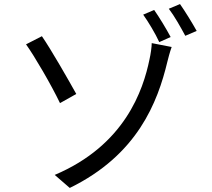

<svg xmlns="http://www.w3.org/2000/svg" viewBox="-20 -874 1040 944"><path d="M249 -14 323 50C655 -112 755 -370 803 -571C806 -584 815 -618 824 -643L726 -662C726 -644 721 -608 715 -582C684 -431 594 -160 249 -14ZM186 -696 108 -656C149 -599 232 -457 275 -367L355 -412C319 -477 231 -631 186 -696ZM738 -825 684 -802C709 -767 744 -709 763 -667L819 -692C799 -730 762 -791 738 -825ZM865 -854 810 -831C837 -796 869 -739 891 -698L947 -722C926 -760 889 -820 865 -854Z"/></svg>

Font: Noto Sans CJK JP
Style: Regular
Weight: 400
Designer: Ryoko NISHIZUKA 西塚涼子 (kana, bopomofo & ideographs); Paul D. Hunt (Latin, Greek & Cyrillic); Sandoll Communications 산돌커뮤니
Foundry: Adobe
Version: Version 2.004;hotconv 1.0.118;makeotfexe 2.5.65603